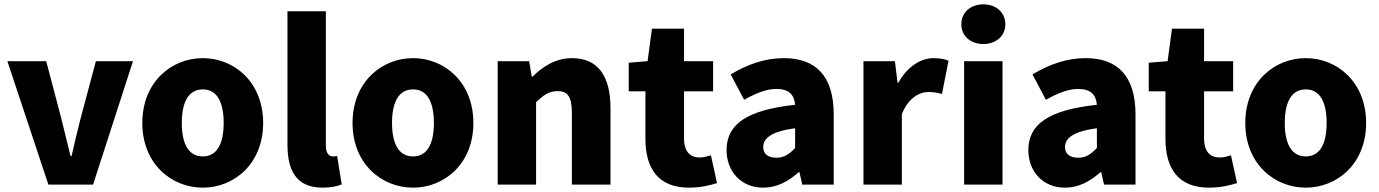

<svg xmlns="http://www.w3.org/2000/svg" viewBox="-20 -851 6357 885"><path d="M203 0H409L593 -569H422L352 -307C338 -251 323 -192 310 -132H305C290 -192 276 -251 262 -307L193 -569H14Z M915 14C1059 14 1193 -96 1193 -284C1193 -473 1059 -583 915 -583C770 -583 636 -473 636 -284C636 -96 770 14 915 14ZM915 -130C848 -130 818 -190 818 -284C818 -379 848 -439 915 -439C981 -439 1011 -379 1011 -284C1011 -190 981 -130 915 -130Z M1467 14C1506 14 1536 7 1555 -1L1534 -132C1524 -130 1520 -130 1514 -130C1500 -130 1482 -141 1482 -178V-799H1305V-185C1305 -66 1345 14 1467 14Z M1884 14C2028 14 2162 -96 2162 -284C2162 -473 2028 -583 1884 -583C1739 -583 1605 -473 1605 -284C1605 -96 1739 14 1884 14ZM1884 -130C1817 -130 1787 -190 1787 -284C1787 -379 1817 -439 1884 -439C1950 -439 1980 -379 1980 -284C1980 -190 1950 -130 1884 -130Z M2274 0H2451V-380C2486 -413 2510 -431 2550 -431C2595 -431 2616 -408 2616 -330V0H2794V-352C2794 -494 2741 -583 2617 -583C2540 -583 2482 -544 2435 -498H2431L2419 -569H2274Z M3156 14C3214 14 3255 2 3285 -7L3257 -135C3243 -131 3223 -125 3205 -125C3163 -125 3133 -150 3133 -213V-430H3267V-569H3133V-719H2985L2965 -569L2878 -562V-430H2955V-211C2955 -76 3013 14 3156 14Z M3498 14C3561 14 3614 -15 3661 -57H3665L3678 0H3823V-323C3823 -501 3740 -583 3593 -583C3504 -583 3423 -553 3348 -508L3410 -391C3467 -423 3514 -441 3559 -441C3617 -441 3641 -414 3645 -368C3423 -344 3329 -279 3329 -159C3329 -64 3393 14 3498 14ZM3559 -124C3522 -124 3498 -140 3498 -173C3498 -213 3534 -245 3645 -260V-169C3619 -141 3595 -124 3559 -124Z M3960 0H4137V-325C4167 -400 4218 -427 4260 -427C4285 -427 4302 -423 4322 -418L4352 -571C4336 -578 4317 -583 4283 -583C4226 -583 4163 -546 4121 -470H4117L4105 -569H3960Z M4424 0H4601V-569H4424ZM4513 -648C4572 -648 4614 -686 4614 -739C4614 -793 4572 -831 4513 -831C4453 -831 4411 -793 4411 -739C4411 -686 4453 -648 4513 -648Z M4889 14C4952 14 5005 -15 5052 -57H5056L5069 0H5214V-323C5214 -501 5131 -583 4984 -583C4895 -583 4814 -553 4739 -508L4801 -391C4858 -423 4905 -441 4950 -441C5008 -441 5032 -414 5036 -368C4814 -344 4720 -279 4720 -159C4720 -64 4784 14 4889 14ZM4950 -124C4913 -124 4889 -140 4889 -173C4889 -213 4925 -245 5036 -260V-169C5010 -141 4986 -124 4950 -124Z M5553 14C5611 14 5652 2 5682 -7L5654 -135C5640 -131 5620 -125 5602 -125C5560 -125 5530 -150 5530 -213V-430H5664V-569H5530V-719H5382L5362 -569L5275 -562V-430H5352V-211C5352 -76 5410 14 5553 14Z M5999 14C6143 14 6277 -96 6277 -284C6277 -473 6143 -583 5999 -583C5854 -583 5720 -473 5720 -284C5720 -96 5854 14 5999 14ZM5999 -130C5932 -130 5902 -190 5902 -284C5902 -379 5932 -439 5999 -439C6065 -439 6095 -379 6095 -284C6095 -190 6065 -130 5999 -130Z"/></svg>

Font: Noto Sans CJK KR Black
Style: Regular
Weight: 900
Designer: Ryoko NISHIZUKA (kana & ideographs); Paul D. Hunt (Latin, Greek & Cyrillic); Wenlong ZHANG (bopomofo); Sandoll Communica
Foundry: Adobe Systems Incorporated
Version: Version 1.004;PS 1.004;hotconv 1.0.82;makeotf.lib2.5.63406